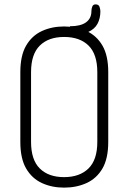

<svg xmlns="http://www.w3.org/2000/svg" viewBox="-20 -852 588 878"><path d="M273 6Q217 6 171.5 -15Q126 -36 99.5 -81.5Q73 -127 73 -203V-522Q73 -598 99.5 -643.5Q126 -689 171.5 -710Q217 -731 273 -731Q330 -731 376 -710Q422 -689 448.5 -643.5Q475 -598 475 -522V-203Q475 -127 448.5 -81.5Q422 -36 376 -15Q330 6 273 6ZM273 -42Q344 -42 384.5 -81.5Q425 -121 425 -203V-522Q425 -604 385 -643.5Q345 -683 273 -683Q202 -683 162 -643.5Q122 -604 122 -522V-203Q122 -121 162 -81.5Q202 -42 273 -42ZM300 -692V-732Q349 -732 373.5 -750Q398 -768 398 -800Q398 -812 402 -822Q406 -832 417 -832Q431 -832 435 -821Q439 -810 439 -800Q439 -768 426 -743.5Q413 -719 383 -705.5Q353 -692 300 -692Z"/></svg>

Font: Dosis ExtraLight Light
Style: Regular
Weight: 300
Version: Version 3.001; ttfautohint (v1.8.2)